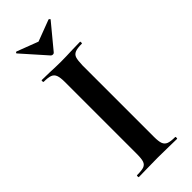

<svg xmlns="http://www.w3.org/2000/svg" viewBox="-258 -836 874 874"><g transform="rotate(-45 179.0 -399.0)"><path d="M56 -12Q87 -12 100.5 -17Q114 -22 119 -36Q124 -50 124 -81V-544Q124 -573 118.5 -587.5Q113 -602 99 -607.5Q85 -613 56 -613Q54 -613 53.5 -619Q53 -625 56 -625L106 -624Q150 -622 177 -622Q207 -622 253 -624L302 -625Q304 -625 304 -619Q304 -613 302 -613Q272 -613 258 -607Q244 -601 239.5 -587Q235 -573 234 -542V-81Q234 -51 239.5 -37Q245 -23 259 -17.5Q273 -12 302 -12Q304 -12 304 -6Q304 0 302 0Q271 0 252 -1L179 -2L108 -1Q89 0 56 0Q54 0 54 -6Q54 -12 56 -12ZM61 -791 60 -793Q60 -795 62.5 -797Q65 -799 67 -798L169 -759L272 -798Q274 -799 277.5 -795.5Q281 -792 279 -791L183 -675Q180 -671 174 -671Q168 -671 164 -675Z"/></g></svg>

Font: Cormorant Upright
Style: Bold
Weight: 700
Designer: Christian Thalmann (Catharsis Fonts)
Foundry: Catharsis Fonts
Version: Version 3.302